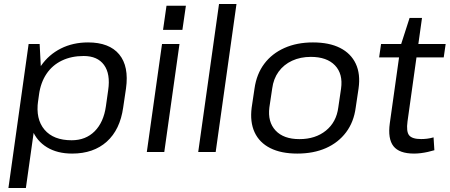

<svg xmlns="http://www.w3.org/2000/svg" viewBox="-20 -760 2248 960"><path d="M340.7 7.9Q266.6 7.9 215 -23.5Q163.4 -54.8 140.6 -112Q117.8 -169.1 127.9 -246.8L135.3 -298.4Q146.5 -375.3 185.2 -431.2Q223.9 -487 284.4 -517.5Q345 -547.9 420.3 -547.9Q526.4 -547.9 576 -488.1Q625.5 -428.3 610 -317.6L595.9 -222.4Q580.4 -111.7 514 -51.9Q447.5 7.9 340.7 7.9ZM123.1 -540H178.2L187 -371.6L109.4 180H22.1ZM338.3 -58.7Q408.6 -58.7 453.5 -103.8Q498.3 -149 509.5 -228.6L520.9 -309.2Q532.8 -390.5 500.1 -435.3Q467.5 -480 398.2 -480Q336.9 -480 289.2 -457Q241.5 -434 212.4 -390.6Q183.3 -347.3 174.9 -286.6L170.5 -255.7Q157.6 -164.6 202.5 -111.6Q247.3 -58.7 338.3 -58.7Z M877.4 -540 801.4 0H714.1L790.1 -540ZM909.5 -731.4 892 -610.6H795.2L812.5 -731.4Z M1162.4 -740 1058.4 0H971.1L1075.1 -740Z M1466.4 7.9Q1385.4 7.9 1331.2 -19.5Q1276.9 -46.9 1253 -98.5Q1229.1 -150.1 1238.4 -222.4L1252.6 -317.6Q1262.9 -389.9 1301.3 -441.1Q1339.6 -492.2 1402.1 -520.1Q1464.5 -547.9 1544.7 -547.9Q1626 -547.9 1680.2 -520.5Q1734.4 -493.1 1758.8 -441.5Q1783.1 -389.9 1772.8 -317.6L1758.6 -222.4Q1749.2 -150.1 1710.4 -98.5Q1671.6 -46.9 1609.7 -19.5Q1547.7 7.9 1466.4 7.9ZM1477.1 -64.4Q1557.2 -64.4 1609.6 -107Q1662.1 -149.6 1671.5 -223.1L1685.3 -316.9Q1695.6 -390.5 1654.9 -433.1Q1614.2 -475.6 1534.1 -475.6Q1482.1 -475.6 1440.5 -456.4Q1399 -437.2 1373.2 -401.8Q1347.3 -366.4 1340.9 -316.9L1326.9 -223.1Q1317.7 -150.5 1357.9 -107.4Q1398 -64.4 1477.1 -64.4Z M2050.4 7.9Q1976.2 7.9 1947.3 -29.1Q1918.3 -66.1 1929.1 -144.3L1983.8 -533.6L2027.9 -670.2H2090L2017.6 -153.1Q2010.6 -102.1 2025.7 -83.4Q2040.7 -64.7 2085.7 -64.7Q2101 -64.7 2116.1 -66.6Q2131.2 -68.4 2147.8 -73.2L2151.9 -8.9Q2136.2 -4.2 2118.8 -0.3Q2101.5 3.5 2084.1 5.7Q2066.7 7.9 2050.4 7.9ZM1885.3 -540H2208.3L2198.6 -472.9H1875.6Z"/></svg>

Font: Pathway Extreme 8pt Thin 12pt
Style: Italic
Weight: 100
Italic angle: -8°
Version: Version 1.001;gftools[0.9.26]